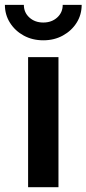

<svg xmlns="http://www.w3.org/2000/svg" viewBox="-52 -776 358 796"><path d="M64.5 0V-539.1H190.4V0ZM127.4 -608.9Q82.5 -608.9 46.6 -628.4Q10.7 -647.9 -10.5 -681.4Q-31.7 -714.8 -31.7 -755.9H46.9Q46.9 -724.1 69.8 -703.4Q92.8 -682.6 127.4 -682.6Q162.1 -682.6 185.1 -703.4Q208 -724.1 208 -755.9H286.6Q286.6 -714.8 265.6 -681.6Q244.6 -648.4 208.7 -628.7Q172.9 -608.9 127.4 -608.9Z"/></svg>

Font: Inter 18pt SemiBold
Style: Regular
Weight: 600
Designer: Rasmus Andersson
Foundry: rsms
Version: Version 4.001;git-66647c0bb